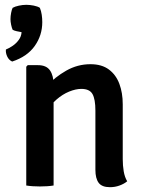

<svg xmlns="http://www.w3.org/2000/svg" viewBox="-20 -770 600 797"><path d="M138 -499.5Q172.5 -499.5 187.5 -477.8Q202.5 -456 202.5 -418V0Q191 2 176 3Q161 4 145.5 4Q130.5 4 115.5 3Q100.5 2 89 0V-493L95 -499.5ZM489.5 -109.5Q489.5 -83 493.5 -59Q497.5 -35 508 -17.5Q495.5 -7 476.5 0Q457.5 7 436.5 7Q403 7 389.5 -11.2Q376 -29.5 376 -65V-311Q376 -358 364 -379.5Q352 -401 317.5 -401Q294.5 -401 267 -389.8Q239.5 -378.5 214.8 -357Q190 -335.5 174 -305.5V-412.5Q208 -450 255 -476.8Q302 -503.5 355.5 -503.5Q402.5 -503.5 432 -481.5Q461.5 -459.5 475.5 -422Q489.5 -384.5 489.5 -337ZM145.5 -737.5Q151 -724 153.2 -709Q155.5 -694 155.5 -678Q155.5 -623.5 124.2 -579.2Q93 -535 30.5 -514.5Q16.5 -521 9.8 -535.8Q3 -550.5 4.5 -564.5Q18.5 -570 33.2 -580.2Q48 -590.5 58.2 -604.8Q68.5 -619 69.5 -636.5Q60 -638 49 -640.5Q38 -643 32.5 -646.5Q29 -654 26.2 -667.2Q23.5 -680.5 23.5 -690.5Q23.5 -702.5 26.2 -716.8Q29 -731 32.5 -737.5Q42 -743 58.2 -746.5Q74.5 -750 89 -750Q103.5 -750 120 -746.8Q136.5 -743.5 145.5 -737.5Z"/></svg>

Font: Signika Light Medium
Style: Regular
Weight: 500
Version: Version 2.003;gftools[0.9.32]